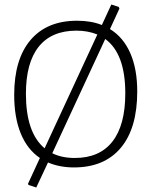

<svg xmlns="http://www.w3.org/2000/svg" viewBox="-20 -737 671 852"><path d="M589 -331Q589 -168 516 -81Q443 6 308 6Q245 6 193 -16L141 95L107 84L104 79L157 -36Q101 -74 72 -145Q43 -216 43 -316Q43 -474 115.5 -559.5Q188 -645 322 -645Q385 -645 432 -626L474 -717L507 -706L510 -699L468 -608Q527 -572 558 -501.5Q589 -431 589 -331ZM178 -79 412 -584Q370 -601 319 -601Q209 -601 152 -530Q95 -459 95 -321Q95 -148 178 -79ZM536 -323Q536 -499 447 -564L212 -57Q254 -36 312 -36Q422 -36 479 -109Q536 -182 536 -323Z"/></svg>

Font: t
Style: Regular
Weight: 300
Designer: Juan Pablo del Peral
Foundry: Huerta Tipografica
Version: Version 2.004; ttfautohint (v1.8.1)